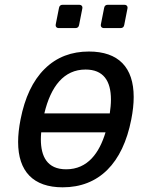

<svg xmlns="http://www.w3.org/2000/svg" viewBox="-20 -778 642 812"><path d="M229 -659.2H298.8C307.6 -659.2 313 -663.6 314.5 -672.4L328.1 -741.7C328.6 -743.2 328.6 -744.6 328.6 -745.6C328.6 -752.9 323.7 -757.8 314.9 -757.8H245.1C236.3 -757.8 231 -753.4 229.5 -744.6L215.8 -675.3C213.9 -665.5 219.2 -659.2 229 -659.2ZM419.9 -659.2H489.7C498.5 -659.2 503.9 -663.6 505.4 -672.4L519 -741.7C519.5 -743.2 519.5 -744.6 519.5 -745.6C519.5 -752.9 514.6 -757.8 505.9 -757.8H436C427.2 -757.8 421.9 -753.4 420.4 -744.6L406.7 -675.3C404.8 -665.5 410.2 -659.2 419.9 -659.2ZM245.1 14.2C397.9 14.2 499 -86.9 535.2 -272.9C542 -307.6 545.4 -338.9 545.4 -367.7C545.4 -493.2 481 -560.1 356 -560.1C283.7 -560.1 220.2 -537.6 168.5 -486.3C118.2 -436.5 85 -365.2 66.9 -272.9C60.1 -238.3 56.6 -206.5 56.6 -177.7C56.6 -53.2 120.6 14.2 245.1 14.2ZM167.5 -298.3C194.8 -413.1 250.5 -483.9 341.8 -483.9C417 -483.9 449.2 -436.5 449.2 -356.9C449.2 -338.9 447.3 -319.3 444.3 -298.3ZM259.8 -62C179.2 -62 152.8 -116.7 152.8 -189C152.8 -198.2 153.3 -208 154.3 -218.3H426.3C400.4 -132.3 351.6 -62 259.8 -62Z"/></svg>

Font: Hack
Style: Oblique
Weight: 400
Italic angle: -12°
Monospace: yes
Designer: Christopher Simpkins
Foundry: Christopher Simpkins
Version: Version 2.010